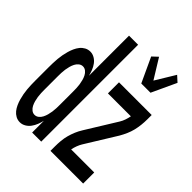

<svg xmlns="http://www.w3.org/2000/svg" viewBox="-215 -896 1030 1030"><g transform="rotate(45 300.0 -380.5)"><path d="M110 8Q93 8 78.5 0Q64 -8 54 -20.5Q44 -33 37 -48.5Q30 -64 25.5 -80Q21 -96 18 -112Q15 -128 13.5 -144.5Q12 -161 11.5 -177.5Q11 -194 11 -210V-310Q11 -326 11.5 -342.5Q12 -359 13.5 -375.5Q15 -392 18 -408Q21 -424 25.5 -440Q30 -456 37 -471.5Q44 -487 54 -499.5Q64 -512 78.5 -520Q93 -528 110 -528Q127 -528 142.5 -519Q158 -510 168.5 -495.5Q179 -481 185.5 -464.5Q192 -448 196 -431V-735H265V0H196V-89Q192 -72 185.5 -55.5Q179 -39 168.5 -24.5Q158 -10 142.5 -1Q127 8 110 8ZM138 -76Q151 -76 161.5 -84.5Q172 -93 178 -105Q184 -117 187.5 -130Q191 -143 193 -156.5Q195 -170 195.5 -183.5Q196 -197 196 -210V-310Q196 -323 195.5 -336.5Q195 -350 193 -363.5Q191 -377 187.5 -390Q184 -403 178 -415Q172 -427 161.5 -435.5Q151 -444 138 -444Q125 -444 114.5 -435.5Q104 -427 98 -415Q92 -403 88.5 -390Q85 -377 83 -363.5Q81 -350 80.5 -336.5Q80 -323 80 -310V-210Q80 -197 80.5 -183.5Q81 -170 83 -156.5Q85 -143 88.5 -130Q92 -117 98 -105Q104 -93 114.5 -84.5Q125 -76 138 -76ZM424 -600 359 -740 390 -769 459 -657 527 -769 559 -740 494 -600ZM335 0V-33Q335 -55 337 -77Q339 -99 344.5 -119.5Q350 -140 358.5 -160.5Q367 -181 379 -200L487 -375Q495 -388 500.5 -404Q506 -420 509 -436H335V-520H583V-488Q583 -465 580.5 -443Q578 -421 573 -400.5Q568 -380 559 -359.5Q550 -339 539 -320L431 -145Q423 -132 417 -116Q411 -100 408 -84H583V0Z"/></g></svg>

Font: Iosevka Fixed Curly Md Ex
Style: Regular
Weight: 500
Width: 7
Monospace: yes
Designer: Belleve Invis
Foundry: Belleve Invis
Version: Version 30.1.2